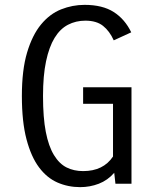

<svg xmlns="http://www.w3.org/2000/svg" viewBox="-20 -756 638 790"><path d="M521 0H455L450 -45Q423 -14 386.5 0Q350 14 310 14Q260 14 216.5 -5Q173 -24 140.5 -67.5Q108 -111 89 -183Q70 -255 70 -361Q70 -468 91.5 -540Q113 -612 149 -655.5Q185 -699 231.5 -717.5Q278 -736 328 -736Q402 -736 448 -706.5Q494 -677 520 -623L448 -590Q431 -628 404 -649.5Q377 -671 331 -671Q292 -671 259.5 -654Q227 -637 204.5 -600Q182 -563 169.5 -504Q157 -445 157 -361Q157 -272 168.5 -213Q180 -154 202 -118Q224 -82 254 -67Q284 -52 322 -52Q405 -52 445 -112V-329H322V-397H521Z"/></svg>

Font: Carrois Gothic
Style: Regular
Weight: 400
Designer: Ralph du Carrois
Foundry: Ralph du Carrois
Version: Version 1.001